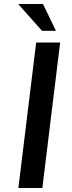

<svg xmlns="http://www.w3.org/2000/svg" viewBox="-20 -941 362 961"><path d="M161 -728H281L192 0H72ZM195 -921 260 -787H190L71 -921Z"/></svg>

Font: Josefin Sans Thin SemiBold
Style: Italic
Weight: 600
Italic angle: -7°
Version: Version 2.000